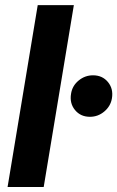

<svg xmlns="http://www.w3.org/2000/svg" viewBox="-20 -748 469 768"><path d="M275.4 -727.5 154.8 0H10.3L130.9 -727.5ZM339.8 -280.8Q302.2 -280.8 280 -307.9Q257.8 -335 264.2 -373Q269 -404.8 294.4 -425.8Q319.8 -446.8 352.1 -446.8Q389.6 -446.8 411.9 -419.7Q434.1 -392.6 427.7 -354.5Q422.4 -323.2 397.2 -302Q372.1 -280.8 339.8 -280.8Z"/></svg>

Font: Inter 28pt
Style: Bold Italic
Weight: 700
Italic angle: -9.3988°
Designer: Rasmus Andersson
Foundry: rsms
Version: Version 4.001;git-66647c0bb